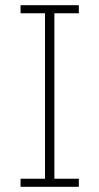

<svg xmlns="http://www.w3.org/2000/svg" viewBox="-20 -718 382 738"><path d="M59 0V-31H153V-667H59V-698H283V-667H189V-31H283V0Z"/></svg>

Font: IBM Plex Sans Cond ExtLt
Style: Regular
Weight: 200
Width: 3
Designer: Mike Abbink, Paul van der Laan, Pieter van Rosmalen
Foundry: Bold Monday
Version: Version 1.3